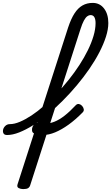

<svg xmlns="http://www.w3.org/2000/svg" viewBox="-196 -914 767 1324"><path d="M-36 390Q-53 390 -67 383Q-81 376 -75 357L274 -725Q294 -785 318 -822Q342 -859 373 -876.5Q404 -894 443 -894Q492 -894 521.5 -855.5Q551 -817 551 -755Q551 -712 534.5 -660.5Q518 -609 489 -553Q460 -497 420.5 -439.5Q381 -382 334 -326Q287 -270 236.5 -219.5Q186 -169 134.5 -125.5Q83 -82 32.5 -50.5Q-18 -19 -63.5 -1Q-109 17 -147 17Q-166 17 -172 5.5Q-178 -6 -174.5 -20.5Q-171 -35 -158.5 -46.5Q-146 -58 -128 -58Q-97 -58 -59 -74Q-21 -90 21.5 -118Q64 -146 107.5 -184.5Q151 -223 194.5 -268.5Q238 -314 278 -364Q318 -414 351.5 -465.5Q385 -517 410 -568Q435 -619 449 -666.5Q463 -714 463 -755Q463 -780 455 -795Q447 -810 428 -810Q417 -810 405.5 -801.5Q394 -793 382.5 -772Q371 -751 359 -713L12 364Q8 377 -2.5 383.5Q-13 390 -36 390ZM101 17Q84 17 67.5 13.5Q51 10 39 6Q27 1 25 -12.5Q23 -26 28.5 -39.5Q34 -53 45.5 -61.5Q57 -70 73 -65Q79 -64 84.5 -63Q90 -62 97 -61.5Q104 -61 111 -61Q145 -61 179 -74.5Q213 -88 249.5 -116.5Q286 -145 327 -189Q337 -199 349 -196.5Q361 -194 370 -184Q379 -174 381.5 -161.5Q384 -149 374 -139Q325 -89 277 -54.5Q229 -20 184.5 -1.5Q140 17 101 17Z"/></svg>

Font: Playwrite DK Loopet
Style: Regular
Weight: 400
Designer: Veronika Burian, José Scaglione
Foundry: TypeTogether
Version: Version 1.002